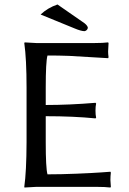

<svg xmlns="http://www.w3.org/2000/svg" viewBox="-20 -838 578 861"><path d="M185.1 -200.2Q185.1 -84.5 192.9 -56.2Q252.9 -56.2 323.5 -59.1Q394 -62 434.6 -64.9L475.1 -67.9L477.1 -64Q475.1 -47.9 475.1 -30.8Q475.1 -25.4 477.1 0L475.1 2.9Q450.7 0 415 0H142.1L89.8 2.9L88.9 0Q98.6 -68.4 99.1 -200.2V-444.8Q99.1 -573.7 88.9 -645L90.8 -647.9Q92.8 -647.9 142.1 -645H404.8Q440.9 -645 464.8 -647.9L466.8 -645Q464.8 -617.2 464.8 -606.9Q464.8 -596.2 466.8 -581.1L464.8 -577.1Q464.8 -577.1 290.5 -587.4Q237.8 -589.4 192.9 -588.9Q185.1 -561.5 185.1 -444.8V-367.2Q291 -367.2 408.2 -377L411.1 -374Q408.2 -360.4 408.2 -341.8Q408.2 -323.2 411.1 -310.1L408.2 -307.1Q309.6 -316.9 185.1 -316.9ZM237.8 -817.9 358.9 -733.9Q373.5 -722.2 374 -712.9Q371.1 -700.7 358.9 -698.2Q342.8 -698.7 315.9 -710L162.1 -772.9Q193.4 -802.7 237.8 -817.9Z"/></svg>

Font: Linux Biolinum O
Style: Regular
Weight: 400
Designer: Philipp H. Poll
Foundry: Philipp H. Poll
Version: Version 1.0.4